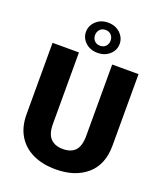

<svg xmlns="http://www.w3.org/2000/svg" viewBox="-169 -1054 1002 1174"><g transform="rotate(20 332.5 -466.5)"><path d="M439.9 -710.9H611.3V-246.6Q611.3 -121.6 535.2 -55.9Q459 9.8 332.5 9.8Q249 9.8 185.8 -19.5Q122.6 -48.8 87.2 -106.2Q51.8 -163.6 51.8 -246.6V-710.9H223.6V-246.6Q223.6 -180.7 252 -151.4Q280.3 -122.1 332.5 -122.1Q385.3 -122.1 412.6 -151.4Q439.9 -180.7 439.9 -246.6ZM220.7 -844.2Q220.7 -884.8 251.7 -914.1Q282.7 -943.4 330.1 -943.4Q377.9 -943.4 408.9 -914.1Q439.9 -884.8 439.9 -844.2Q439.9 -804.2 408.9 -775.6Q377.9 -747.1 330.1 -747.1Q282.7 -747.1 251.7 -775.6Q220.7 -804.2 220.7 -844.2ZM279.8 -844.2Q279.8 -823.2 293.2 -808.3Q306.6 -793.5 330.1 -793.5Q354 -793.5 367.4 -808.3Q380.9 -823.2 380.9 -844.2Q380.9 -865.7 367.4 -880.9Q354 -896 330.1 -896Q306.6 -896 293.2 -880.9Q279.8 -865.7 279.8 -844.2Z"/></g></svg>

Font: Vazirmatn RD UI FD Black
Style: Regular
Weight: 900
Designer: Saber Rastikerdar
Foundry: Saber Rastikerdar
Version: Version 33.003